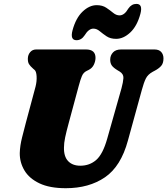

<svg xmlns="http://www.w3.org/2000/svg" viewBox="-20 -954 860 986"><path d="M530.5 -241.5 604 -501Q612.5 -532.5 613.8 -553.2Q615 -574 594 -587L585.5 -592Q562 -606 553.8 -618.2Q545.5 -630.5 546 -649.5Q546.5 -670 560.5 -685Q574.5 -700 602 -700H773Q796.5 -700 808 -687Q819.5 -674 819.5 -654Q819.5 -628.5 807.2 -615Q795 -601.5 774 -590.5L764.5 -585.5Q739 -571.5 728.8 -550.5Q718.5 -529.5 708.5 -492.5L637 -232.5Q601 -99.5 519 -43.5Q437 12.5 318 12.5Q235 12.5 182.5 -12.5Q130 -37.5 105.5 -78.8Q81 -120 81.5 -168Q82.5 -205.5 93.5 -248.8Q104.5 -292 113 -324.5L162.5 -509Q169.5 -537 168 -562Q166.5 -587 158 -594.5L151 -600.5Q135 -614.5 128.8 -625Q122.5 -635.5 123 -654Q123.5 -672.5 135 -686.2Q146.5 -700 166 -700H421.5Q471 -700 470.5 -656Q470 -638 461.5 -620.8Q453 -603.5 434.5 -594.5L425.5 -590Q408.5 -582 400.8 -563.8Q393 -545.5 384.5 -513.5L333.5 -324.5Q320.5 -277 314.5 -248Q308.5 -219 308.5 -196.5Q307.5 -150 330 -126.5Q352.5 -103 392.5 -103Q440 -103 474 -132.5Q508 -162 530.5 -241.5ZM576.5 -754.5Q547 -754.5 527.5 -767.5Q508 -780.5 492.2 -793.8Q476.5 -807 459.5 -807Q435.5 -807 414.5 -772.5Q398 -747.5 373 -747.5Q339 -747.5 352.5 -798.5Q369.5 -861.5 404.2 -894.5Q439 -927.5 476.5 -927.5Q506 -927.5 525.8 -914.2Q545.5 -901 561.2 -888Q577 -875 594 -875Q619 -875 639 -910Q655.5 -934 680.5 -934Q714.5 -934 701 -883Q684 -820 649 -787.2Q614 -754.5 576.5 -754.5Z"/></svg>

Font: Fraunces 72pt SuperSoft Black
Style: Italic
Weight: 900
Italic angle: -16°
Version: Version 1.000;[b76b70a41]